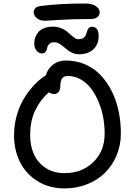

<svg xmlns="http://www.w3.org/2000/svg" viewBox="-20 -1032 760 1082"><path d="M233.9 -915Q204.6 -915 187.3 -929.7Q169.9 -944.3 169.9 -962.9Q169.9 -975.6 179 -985.6Q188 -995.6 209 -998Q313 -1012.2 460 -1012.2Q500.5 -1012.2 521.2 -996.6Q542 -981 542 -963.9Q542 -945.8 528.6 -935.3Q515.1 -924.8 492.2 -924.8Q395 -924.8 315.9 -919.9Q236.8 -915 233.9 -915ZM425.8 -726.1Q407.2 -726.1 390.1 -733.2Q373 -740.2 360.6 -750.2Q348.1 -760.3 336.7 -770Q325.2 -779.8 312.3 -786.9Q299.3 -793.9 286.1 -793.9Q267.1 -793.9 257.6 -784.2Q248 -774.4 246.1 -762.5Q244.1 -750.5 237.3 -740.7Q230.5 -731 216.8 -731Q198.2 -731 185.5 -747.1Q172.9 -763.2 172.9 -787.1Q172.9 -804.7 178.5 -820.6Q184.1 -836.4 195.8 -850.6Q207.5 -864.7 229 -873.3Q250.5 -881.8 278.8 -881.8Q301.8 -881.8 321.3 -874.5Q340.8 -867.2 354 -856.9Q367.2 -846.7 378.4 -836.2Q389.6 -825.7 400.6 -818.4Q411.6 -811 421.9 -811Q439 -811 449.5 -818.1Q460 -825.2 463.9 -835.4Q467.8 -845.7 470.9 -856.2Q474.1 -866.7 480.5 -873.8Q486.8 -880.9 498 -880.9Q536.1 -880.9 536.1 -828.1Q536.1 -782.2 506.3 -754.2Q476.6 -726.1 425.8 -726.1ZM344.2 29.8Q256.8 29.8 191.2 -11.2Q125.5 -52.2 92.3 -119.6Q59.1 -187 59.1 -270Q59.1 -321.8 71.5 -370.4Q84 -418.9 103 -455.3Q122.1 -491.7 147 -523.2Q171.9 -554.7 194.1 -574.5Q216.3 -594.2 237.8 -606.9Q249 -644.5 278.6 -667.7Q308.1 -690.9 351.1 -690.9Q408.7 -690.9 458.7 -669.7Q508.8 -648.4 545.4 -610.4Q582 -572.3 608.4 -520.8Q634.8 -469.2 647.9 -408Q661.1 -346.7 661.1 -279.8Q661.1 -215.3 637.9 -158.4Q614.7 -101.6 573.5 -60.1Q532.2 -18.6 472.7 5.6Q413.1 29.8 344.2 29.8ZM149.9 -270Q149.9 -210.9 170.9 -163.3Q191.9 -115.7 236.8 -85.9Q281.7 -56.2 344.2 -56.2Q441.4 -56.2 505.6 -118.2Q569.8 -180.2 569.8 -279.8Q569.8 -325.7 561.3 -371.8Q552.7 -418 534.9 -459.7Q517.1 -501.5 492.7 -533.7Q468.3 -565.9 434.1 -585Q399.9 -604 360.8 -604Q319.8 -604 319.8 -546.9Q319.8 -525.4 309.8 -513.7Q299.8 -502 284.2 -502Q269 -502 255.9 -512.2Q210 -473.6 179.9 -413.1Q149.9 -352.5 149.9 -270Z"/></svg>

Font: Shantell Sans Bouncy
Style: Regular
Weight: 400
Designer: Stephen Nixon, Anya Danilova, Shantell Martin
Foundry: Arrow Type
Version: Version 1.006;[9816181b4]